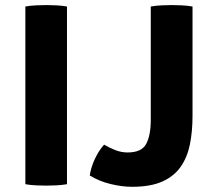

<svg xmlns="http://www.w3.org/2000/svg" viewBox="-20 -708 826 738"><path d="M77.5 -683Q96.5 -686.5 119.8 -687.5Q143 -688.5 157.5 -688.5Q173.5 -688.5 195.5 -687.5Q217.5 -686.5 237.5 -683V0Q217.5 3.5 195.5 4.5Q173.5 5.5 157.5 5.5Q143 5.5 119.8 4.5Q96.5 3.5 77.5 0ZM380 -152Q401 -139.5 423.8 -130.8Q446.5 -122 470.5 -122Q524.5 -122 542 -155Q559.5 -188 559.5 -247V-683Q579 -686.5 602.2 -687.5Q625.5 -688.5 640 -688.5Q656 -688.5 678 -687.5Q700 -686.5 720 -683V-262Q720 -203 710 -153.2Q700 -103.5 674.5 -67Q649 -30.5 603.8 -10.2Q558.5 10 488 10Q448.5 10 404.5 -0.8Q360.5 -11.5 325 -33.5Q329.5 -64 344 -95.8Q358.5 -127.5 380 -152Z"/></svg>

Font: Signika Light
Style: Bold
Weight: 700
Version: Version 2.003;gftools[0.9.32]